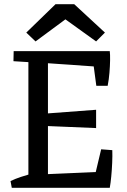

<svg xmlns="http://www.w3.org/2000/svg" viewBox="-20 -893 603 913"><path d="M36 0 30 -32Q53 -43 78.5 -51.5Q104 -60 129 -67L130 0ZM502 0 427 -40 461 -183 514 -179Q515 -153 513.5 -119Q512 -85 509 -53.5Q506 -22 502 0ZM140 -596 44 -602 45 -650H138ZM438 -485 422 -605 502 -650Q504 -634 503.5 -606.5Q503 -579 500.5 -547.5Q498 -516 492 -485ZM115 0V-650H208V0ZM437 -284 197 -294V-353L437 -371ZM485 -573 184 -594 109 -650H502ZM109 0 184 -64 485 -77 502 0ZM149 -696 105 -738 244 -873H333L479 -738L437 -696L291 -801Z"/></svg>

Font: Eczar
Style: Regular
Weight: 400
Designer: Vaibhav Singh
Foundry: Rosetta Type Foundry
Version: Version 2.000